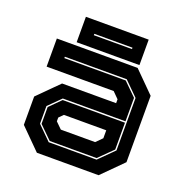

<svg xmlns="http://www.w3.org/2000/svg" viewBox="-124 -796 873 908"><g transform="rotate(20 313.0 -342.0)"><path d="M158 0 55 -103V-245.5L158 -348.5H430V-368L399.5 -398.5H62V-540H468.5L571.5 -437V-103L468.5 0ZM196 -73 132 -136V-220.5L187.5 -276H501V-141L432 -73ZM193.5 -66H434.5L508 -139V-403L438.5 -472H127V-465H436L501 -401V-283H185.5L125 -223V-134ZM227 -141.5H399.5L430 -172V-212H217L196 -191V-172ZM156 -555.5V-683.5H472V-555.5ZM221 -614.5H413V-621.5H221Z"/></g></svg>

Font: Tourney ExtraBold
Style: Regular
Weight: 800
Designer: Tyler Finck
Foundry: Etcetera Type Co
Version: Version 1.015